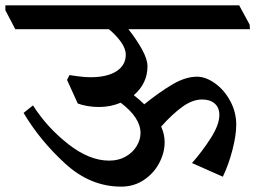

<svg xmlns="http://www.w3.org/2000/svg" viewBox="-60 -677 952 716"><path d="M872 -568H419Q449 -530 469.5 -493Q490 -456 490 -430Q490 -366 439 -322Q462 -304 478 -288Q535 -334 583.5 -362.5Q632 -391 675 -391Q707 -391 741.5 -366.5Q776 -342 798.5 -300.5Q821 -259 821 -212Q821 -173 807 -118.5Q793 -64 771 -18L656 -69Q694 -112 726 -162Q758 -212 758 -248Q758 -276 740.5 -291Q723 -306 694 -306Q658 -306 620.5 -279Q583 -252 541 -205Q554 -176 554 -147Q554 -107 533.5 -68.5Q513 -30 476 -5.5Q439 19 392 19Q277 19 183 -67Q89 -153 28 -256L63 -284Q115 -202 194 -140Q273 -78 347 -78Q382 -78 408.5 -93Q435 -108 449.5 -132Q464 -156 464 -181Q464 -238 390 -294Q352 -278 310 -278Q266 -278 230 -291L190 -379L199 -397Q206 -396 231 -392.5Q256 -389 277 -389Q340 -389 374.5 -411.5Q409 -434 409 -473Q409 -496 390.5 -521.5Q372 -547 346 -568H-3L-40 -639V-657H832L871 -585Z"/></svg>

Font: Martel
Style: Bold
Weight: 700
Designer: Dan Reynolds
Foundry: Dan Reynolds
Version: Version 1.001; ttfautohint (v1.1) -l 5 -r 5 -G 72 -x 0 -D la